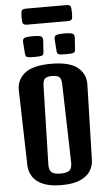

<svg xmlns="http://www.w3.org/2000/svg" viewBox="-74 -1268 740 1319"><g transform="rotate(-5 296.0 -608.5)"><path d="M295.9 5.9Q217.3 5.9 168.5 -15.1Q119.6 -36.1 97.2 -71.3Q74.7 -106.4 73.2 -148.9L59.6 -666.5Q57.6 -739.7 113.5 -785.2Q169.4 -830.6 295.9 -830.6Q422.4 -830.6 478.3 -785.2Q534.2 -739.7 532.2 -666.5L518.1 -148.9Q517.1 -106.4 494.4 -71.3Q471.7 -36.1 423.3 -15.1Q375 5.9 295.9 5.9ZM295.9 -73.7Q339.4 -73.7 357.4 -88.6Q375.5 -103.5 374.5 -144.5L360.4 -681.6Q359.4 -724.6 343.3 -735.6Q327.1 -746.6 295.9 -746.6Q264.6 -746.6 248.5 -735.6Q232.4 -724.6 231.4 -681.6L217.3 -144.5Q216.3 -103.5 234.6 -88.6Q252.9 -73.7 295.9 -73.7ZM404.8 -887.2Q363.8 -887.2 353 -892.1Q342.3 -897 341.3 -915L335.4 -994.6Q334 -1015.6 346.2 -1022.9Q358.4 -1030.3 404.8 -1030.3Q451.2 -1030.3 463.1 -1022.9Q475.1 -1015.6 474.1 -994.6L468.8 -915Q467.8 -897 456.8 -892.1Q445.8 -887.2 404.8 -887.2ZM187 -887.2Q146 -887.2 135.3 -892.1Q124.5 -897 123.5 -915L117.7 -994.6Q116.2 -1015.6 128.4 -1022.9Q140.6 -1030.3 187 -1030.3Q233.4 -1030.3 245.4 -1022.9Q257.3 -1015.6 256.3 -994.6L251 -915Q250 -897 239 -892.1Q228 -887.2 187 -887.2ZM157.2 -1112.8Q131.8 -1112.8 127 -1124.3Q122.1 -1135.7 122.1 -1165.5Q122.1 -1198.7 127 -1210.9Q131.8 -1223.1 157.2 -1223.1H434.6Q460.4 -1223.1 465.1 -1210.7Q469.7 -1198.2 469.7 -1165Q469.7 -1135.3 465.1 -1124Q460.4 -1112.8 434.6 -1112.8Z"/></g></svg>

Font: Denk One
Style: Regular
Weight: 400
Designer: Irina Smirnova, Eben Sorkin
Foundry: Sorkin Type Co.f
Version: Version 1.004; ttfautohint (v1.8.4.7-5d5b);gftools[0.9.23]